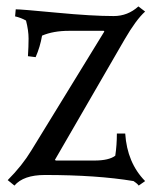

<svg xmlns="http://www.w3.org/2000/svg" viewBox="-20 -562 480 598"><path d="M334 -512Q378 -512 411 -542L432 -526Q404 -501 368 -439L151 -64L154 -62H274Q319 -62 339 -77Q344 -110 344 -146H370Q376 -55 432 2L412 16Q408 10 396 2Q282 -17 120 -17Q53 -17 25 16L4 -1Q49 -46 78 -94L305 -464L303 -466H195Q146 -466 111 -451Q105 -416 91 -384L67 -387Q69 -417 69 -442Q69 -467 61 -498Q45 -507 27 -511L29 -533Q46 -533 156.5 -522.5Q267 -512 334 -512Z"/></svg>

Font: Almendra SC
Style: Regular
Weight: 400
Designer: Ana Sanfelippo
Foundry: Ana Sanfelippo
Version: Version 1.002